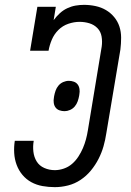

<svg xmlns="http://www.w3.org/2000/svg" viewBox="-20 -763 540 791"><path d="M206 8Q180 8 155 3.5Q130 -1 109 -12.5Q88 -24 72.5 -42.5Q57 -61 48.5 -84Q40 -107 38.5 -132.5Q37 -158 41 -183Q41 -183 41 -183Q41 -183 41 -183H119Q115 -161 117.5 -138.5Q120 -116 131 -98Q142 -80 162.5 -71Q183 -62 206 -62Q224 -62 243 -68.5Q262 -75 277 -88Q292 -101 303 -118Q314 -135 321.5 -152.5Q329 -170 334 -188.5Q339 -207 342 -226L399 -571Q402 -592 398.5 -612.5Q395 -633 381.5 -647Q368 -661 348.5 -667Q329 -673 308 -673Q285 -673 261.5 -665Q238 -657 220.5 -639.5Q203 -622 193.5 -599.5Q184 -577 180 -554H104L134 -735H210L201 -680Q212 -695 226 -708Q240 -721 257 -729Q274 -737 291.5 -740Q309 -743 326 -743Q350 -743 373.5 -738Q397 -733 416.5 -721.5Q436 -710 450.5 -692.5Q465 -675 472 -653.5Q479 -632 479 -607.5Q479 -583 476 -559L418 -214Q414 -187 406.5 -160.5Q399 -134 386 -108.5Q373 -83 354.5 -60.5Q336 -38 312 -22Q288 -6 260.5 1Q233 8 206 8ZM246 -305Q235 -305 225 -308.5Q215 -312 209 -320Q203 -328 201.5 -339Q200 -350 202 -360L203 -367Q205 -378 209 -389.5Q213 -401 221 -410.5Q229 -420 240.5 -425Q252 -430 264 -430Q274 -430 284 -426.5Q294 -423 300 -415Q306 -407 307.5 -396Q309 -385 307 -375L306 -368Q304 -357 300 -345.5Q296 -334 288 -324.5Q280 -315 268.5 -310Q257 -305 246 -305Z"/></svg>

Font: Iosevka Slab Oblique
Style: Regular
Weight: 400
Italic angle: -9°
Monospace: yes
Designer: Belleve Invis
Foundry: Belleve Invis
Version: Version 11.1.1; ttfautohint (v1.8.3)